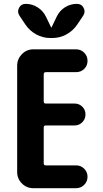

<svg xmlns="http://www.w3.org/2000/svg" viewBox="-20 -990 540 1010"><path d="M220.7 -610.4Q210 -610.4 210 -598.6V-456.1Q210 -445.3 220.7 -445.3H372.1Q396.5 -445.3 413.1 -428.7Q429.7 -412.1 429.7 -388.2Q429.7 -364.3 413.1 -347.2Q396.5 -330.1 372.1 -330.1H220.7Q210 -330.1 210 -319.3V-130.9Q210 -120.1 220.7 -120.1H379.9Q405.3 -120.1 422.9 -102.5Q440.4 -85 440.4 -60.1Q440.4 -35.2 422.9 -17.6Q405.3 0 379.9 0H155.3Q120.1 0 95.2 -24.9Q70.3 -49.8 70.3 -85V-644.5Q70.3 -679.7 95.2 -705.1Q120.1 -730.5 155.3 -730.5H379.9Q405.3 -730.5 422.9 -712.9Q440.4 -695.3 440.4 -669.9Q440.4 -644.5 422.9 -627.4Q405.3 -610.4 379.9 -610.4ZM113.3 -861.3 82 -908.2Q69.3 -927.7 80.1 -948.7Q90.8 -969.7 115.2 -969.7Q149.4 -969.7 178.2 -951.2Q207 -932.6 221.7 -902.3L249 -845.7Q249 -844.7 250 -844.7Q251 -844.7 251 -845.7L278.3 -902.3Q293 -933.6 321.8 -951.7Q350.6 -969.7 384.8 -969.7Q409.2 -969.7 419.9 -948.7Q430.7 -927.7 418 -908.2L386.7 -861.3Q364.3 -828.1 329.6 -809.1Q294.9 -790 254.9 -790H245.1Q205.1 -790 170.4 -809.1Q135.7 -828.1 113.3 -861.3Z"/></svg>

Font: Rounded-X Mgen+ 2m bold
Style: Bold
Weight: 700
Designer: [Source Han Sans]
Ryoko NISHIZUKA  (kana & ideographs); Paul D. Hunt (Latin, Greek & Cyrillic); Wenlong ZHANG  (bopomofo
Version: Version 1.059.20150602